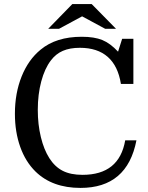

<svg xmlns="http://www.w3.org/2000/svg" viewBox="-20 -910 724 940"><path d="M371 -676Q322 -676 287.5 -661Q253 -646 229 -614Q199 -575 182 -511.5Q165 -448 165 -372Q165 -301 180 -239Q195 -177 222 -135Q249 -93 287.5 -73.5Q326 -54 384 -54Q564 -54 593 -223H648Q603 10 374 10Q236 10 154 -70Q105 -118 79 -191Q53 -264 53 -353Q53 -454 86 -536Q119 -618 179 -667Q255 -730 380 -730Q442 -730 481 -714Q520 -698 558 -657L578 -720H633V-499H572Q558 -587 507.5 -631.5Q457 -676 371 -676ZM548 -769 429 -890H334L216 -769H269L382 -830L495 -769Z"/></svg>

Font: Domine
Style: Regular
Weight: 400
Designer: Pablo Impallari, Rodrigo Fuenzalida, Brenda Gallo
Foundry: Pablo Impallari, Rodrigo Fuenzalida, Brenda Gallo
Version: Version 2.000